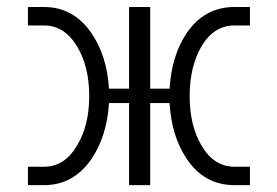

<svg xmlns="http://www.w3.org/2000/svg" viewBox="-20 -539 809 560"><path d="M61.5 -518.6V-464.8H108.4Q168 -464.8 205.1 -403.3Q240.2 -344.7 240.2 -258.8Q240.2 -172.9 205.1 -115.2Q168.9 -52.7 108.4 -52.7H61.5V1H108.4Q195.3 1 248 -77.1Q292 -143.6 297.9 -238.3H356.4V1H418V-238.3H474.6Q480.5 -140.6 524.4 -76.2Q575.2 1 664.1 1H709V-52.7H664.1Q603.5 -52.7 567.4 -115.2Q533.2 -172.9 533.2 -258.8Q533.2 -344.7 567.4 -403.3Q603.5 -464.8 664.1 -464.8H709V-518.6H664.1Q576.2 -518.6 524.4 -442.4Q480.5 -377 474.6 -280.3H418V-518.6H356.4V-280.3H297.9Q292 -375 248 -440.4Q195.3 -518.6 108.4 -518.6Z"/></svg>

Font: Dotum
Style: Regular
Weight: 400
Version: Version 2.21